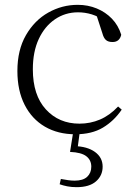

<svg xmlns="http://www.w3.org/2000/svg" viewBox="-20 -542 567 795"><path d="M292 14Q220 14 166 -17.5Q112 -49 82 -108Q52 -167 52 -248Q52 -335 87.5 -396.5Q123 -458 180 -490Q237 -522 302 -522Q344 -522 380.5 -507Q417 -492 443.5 -464.5Q470 -437 482 -398Q475 -368 446 -368Q428 -368 418.5 -376.5Q409 -385 404 -404L376 -490L419 -452Q388 -474 360 -482.5Q332 -491 303 -491Q250 -491 207.5 -462Q165 -433 140.5 -380.5Q116 -328 116 -255Q116 -148 170 -89Q224 -30 309 -30Q354 -30 394 -47Q434 -64 469 -101L484 -88Q452 -41 406 -13.5Q360 14 292 14ZM270 87 284 -1H311L300 81L287 63Q341 64 373 87Q405 110 405 148Q405 185 377.5 209Q350 233 297 233Q276 233 258.5 229.5Q241 226 227 221L232 199Q248 202 262 204Q276 206 289 206Q324 206 341 190Q358 174 358 148Q358 121 337.5 105Q317 89 270 87Z"/></svg>

Font: Noto Serif TC
Style: Regular
Weight: 200
Designer: Ryoko NISHIZUKA 西塚涼子 (kana & ideographs); Frank Grießhammer (Latin, Greek & Cyrillic); Wenlong ZHANG 张文龙 (bopomofo); San
Foundry: Adobe
Version: Version 2.001;hotconv 1.1.0;makeotfexe 2.6.0